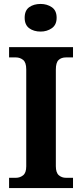

<svg xmlns="http://www.w3.org/2000/svg" viewBox="-20 -953 415 973"><path d="M26 0V-52H61Q81 -52 97 -64.5Q113 -77 113 -110V-601Q113 -637 97 -649.5Q81 -662 61 -662H26V-714H350V-662H314Q291 -662 277 -649Q263 -636 263 -600V-111Q263 -78 278 -65Q293 -52 314 -52H350V0ZM186 -793Q151 -793 128 -810Q105 -827 105 -863Q105 -900 128 -916.5Q151 -933 186 -933Q218 -933 242.5 -916.5Q267 -900 267 -863Q267 -827 242.5 -810Q218 -793 186 -793Z"/></svg>

Font: Noto Serif Khmer SemiCondensed
Style: Bold
Weight: 700
Width: 4
Designer: Danh Hong and the Monotype Design Team
Foundry: Monotype Imaging Inc.
Version: Version 2.004; ttfautohint (v1.8.4.7-5d5b)